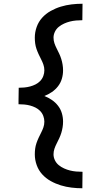

<svg xmlns="http://www.w3.org/2000/svg" viewBox="-20 -853 540 1026"><path d="M420 153Q391 153 362 149.5Q333 146 305 137.5Q277 129 251 114.5Q225 100 205.5 78.5Q186 57 176 29Q166 1 166 -28Q166 -44 168 -59Q170 -74 175 -88.5Q180 -103 186.5 -117Q193 -131 200 -144.5Q207 -158 212 -172.5Q217 -187 217 -203Q217 -218 211.5 -233Q206 -248 195 -259.5Q184 -271 170 -278Q156 -285 141 -289Q126 -293 110.5 -294.5Q95 -296 79 -296V-318L80 -384Q95 -384 110.5 -385.5Q126 -387 141 -391Q156 -395 170 -402Q184 -409 195 -420.5Q206 -432 211.5 -447Q217 -462 217 -477Q217 -493 212 -507.5Q207 -522 200 -535.5Q193 -549 186.5 -563Q180 -577 175 -591.5Q170 -606 168 -621Q166 -636 166 -652Q166 -681 176 -709Q186 -737 205.5 -758.5Q225 -780 251 -794.5Q277 -809 305 -817.5Q333 -826 362 -829.5Q391 -833 421 -833L420 -745Q404 -745 387 -743.5Q370 -742 354 -738Q338 -734 322.5 -727Q307 -720 294 -709.5Q281 -699 273.5 -683.5Q266 -668 266 -652Q266 -636 271 -621.5Q276 -607 283 -593.5Q290 -580 296.5 -566Q303 -552 307.5 -537.5Q312 -523 314.5 -507.5Q317 -492 317 -477Q317 -454 310.5 -432Q304 -410 290 -392Q276 -374 257 -361Q238 -348 217 -340Q238 -332 257 -319Q276 -306 290 -288Q304 -270 310.5 -248Q317 -226 317 -203Q317 -188 314.5 -172.5Q312 -157 307.5 -142.5Q303 -128 296.5 -114Q290 -100 283 -86.5Q276 -73 271 -58.5Q266 -44 266 -28Q266 -12 273.5 3.5Q281 19 294 29.5Q307 40 322.5 47Q338 54 354 58Q370 62 387 63.5Q404 65 421 65Z"/></svg>

Font: Zed Mono Semibold
Style: Regular
Weight: 600
Monospace: yes
Designer: Belleve Invis
Foundry: Belleve Invis
Version: Version 1.0.0; ttfautohint (v1.8.4)